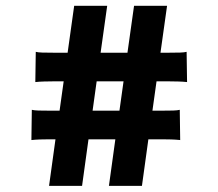

<svg xmlns="http://www.w3.org/2000/svg" viewBox="-20 -708 730 642"><path d="M165.5 -242.2H145.5Q129.9 -242.2 114.5 -241.7Q99.1 -241.2 85 -239.7L86.4 -340.8Q93.8 -338.9 108.4 -338.4Q123 -337.9 150.9 -337.9H179.2L192.9 -436H158.7Q143.1 -436 127.7 -435.5Q112.3 -435.1 98.1 -433.6L99.6 -534.7Q106.9 -532.7 121.6 -532.2Q136.2 -531.7 164.1 -531.7H206.1L228 -688.5H338.4L316.4 -531.7H406.2L428.2 -688.5H538.6L516.6 -531.7H539.6Q567.4 -531.7 582 -532.2Q596.7 -532.7 604 -534.7L605.5 -433.6Q591.3 -435.1 575.9 -435.5Q560.5 -436 544.9 -436H503.4L489.7 -337.9H516.6Q544.4 -337.9 559.1 -338.4Q573.7 -338.9 581.1 -340.8L582.5 -239.7Q568.4 -241.2 553 -241.7Q537.6 -242.2 522 -242.2H476.1L454.6 -86.4H344.2L365.7 -242.2H275.9L254.4 -86.4H144ZM379.4 -337.9 393.1 -436H303.2L289.6 -337.9Z"/></svg>

Font: Hammersmith One
Style: Regular
Weight: 400
Designer: Nicole Fally
Foundry: Nicole Fally
Version: Version 1.002